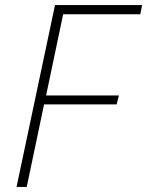

<svg xmlns="http://www.w3.org/2000/svg" viewBox="-20 -734 578 754"><path d="M45 0 196 -714H538L531 -678H228L161 -359H447L438 -324H153L85 0Z"/></svg>

Font: Noto Sans Disp ExtLt
Style: Italic
Weight: 200
Italic angle: -12°
Designer: Monotype Design Team
Foundry: Monotype Imaging Inc.
Version: Version 2.000;GOOG;noto-source:20170915:90ef993387c0